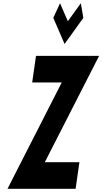

<svg xmlns="http://www.w3.org/2000/svg" viewBox="-20 -1172 635 1192"><path d="M352.7 -1152 310.9 -1061 380.8 -899 497.4 -1061 481.8 -1152 401.2 -1040ZM595.2 -825H203.5L179.8 -660H363.3L26.7 0H449.3L473.1 -165H258.2Z"/></svg>

Font: Blink
Style: Obl
Weight: 400
Designer: Mew Too
Foundry: Cannot Into Space Fonts
Version: Version 001.000